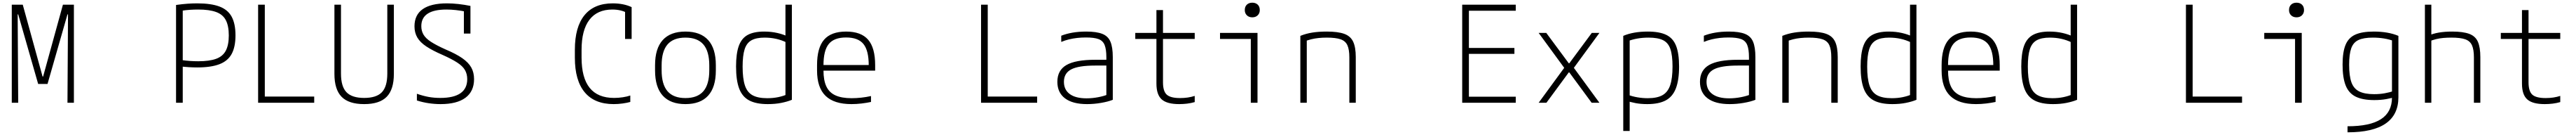

<svg xmlns="http://www.w3.org/2000/svg" viewBox="-20 -765 19240 1005"><path d="M68 0V-730H150L298 -195H302L450 -730H532V0H484L488 -658H484L335 -140H265L116 -658H112L116 0Z M1295 -728Q1345 -735 1382.5 -737.5Q1420 -740 1453 -740Q1556 -740 1619 -716.5Q1682 -693 1710.5 -640.5Q1739 -588 1739 -502Q1739 -416 1710.5 -363.5Q1682 -311 1619 -287Q1556 -263 1453 -263Q1423 -263 1390 -265Q1357 -267 1317 -272L1335 -318Q1372 -313 1401.5 -311Q1431 -309 1461 -309Q1545 -309 1595 -327.5Q1645 -346 1667 -388.5Q1689 -431 1689 -501Q1689 -572 1667 -614.5Q1645 -657 1594.5 -675.5Q1544 -694 1461 -694Q1430 -694 1398.5 -692Q1367 -690 1330 -684L1345 -708V0H1295Z M1908 0V-730H1958V-46H2327V0Z M2700 10Q2585 10 2531.5 -44.5Q2478 -99 2478 -215V-730H2527V-217Q2527 -121 2568 -78.5Q2609 -36 2700 -36Q2792 -36 2832.5 -78.5Q2873 -121 2873 -217V-730H2922V-215Q2922 -99 2868.5 -44.5Q2815 10 2700 10Z M3271 10Q3228 10 3183 3.5Q3138 -3 3094 -17V-67Q3140 -51 3181 -43.5Q3222 -36 3269 -36Q3369 -36 3419.5 -71Q3470 -106 3470 -176Q3470 -214 3453 -243.5Q3436 -273 3395 -299.5Q3354 -326 3284 -357Q3210 -389 3164 -419.5Q3118 -450 3097 -486Q3076 -522 3076 -569Q3076 -654 3137.5 -697Q3199 -740 3319 -740Q3359 -740 3404.5 -735Q3450 -730 3494 -721V-515H3445V-703L3463 -678Q3422 -686 3385.5 -690Q3349 -694 3315 -694Q3221 -694 3174 -663Q3127 -632 3127 -570Q3127 -535 3143.5 -507Q3160 -479 3199.5 -453.5Q3239 -428 3306 -398Q3387 -364 3433.5 -331.5Q3480 -299 3500.5 -262Q3521 -225 3521 -176Q3521 -85 3457 -37.5Q3393 10 3271 10Z M4564 10Q4421 10 4347.5 -78Q4274 -166 4274 -335V-395Q4274 -564 4346 -652Q4418 -740 4557 -740Q4597 -740 4632.5 -733Q4668 -726 4698 -712V-475H4649V-708L4669 -666Q4621 -694 4554 -694Q4441 -694 4382.5 -617.5Q4324 -541 4324 -393V-337Q4324 -186 4384.5 -111Q4445 -36 4567 -36Q4600 -36 4632.5 -41Q4665 -46 4688 -54V-6Q4663 1 4629.5 5.5Q4596 10 4564 10Z M5100 10Q4988 10 4930.5 -53Q4873 -116 4873 -240V-280Q4873 -404 4930.5 -467Q4988 -530 5100 -530Q5212 -530 5269.5 -467Q5327 -404 5327 -280V-240Q5327 -116 5269.5 -53Q5212 10 5100 10ZM5100 -35Q5190 -35 5234 -86Q5278 -137 5278 -242V-278Q5278 -383 5234 -434Q5190 -485 5100 -485Q5010 -485 4966 -434Q4922 -383 4922 -278V-242Q4922 -137 4966 -86Q5010 -35 5100 -35Z M5715 10Q5628 10 5576 -17.5Q5524 -45 5501 -106.5Q5478 -168 5478 -270Q5478 -366 5498.5 -423Q5519 -480 5565 -505Q5611 -530 5688 -530Q5740 -530 5786.5 -519.5Q5833 -509 5871 -490L5857 -448Q5818 -467 5777 -476Q5736 -485 5691 -485Q5629 -485 5593 -465Q5557 -445 5542 -398Q5527 -351 5527 -269Q5527 -181 5544 -129.5Q5561 -78 5601 -56Q5641 -34 5711 -34Q5755 -34 5793.5 -42Q5832 -50 5863 -64L5847 -34V-730H5895V-22Q5861 -8 5815.5 1Q5770 10 5715 10Z M6340 10Q6210 10 6146.5 -51.5Q6083 -113 6083 -240V-280Q6083 -409 6135.5 -469.5Q6188 -530 6300 -530Q6412 -530 6464.5 -469.5Q6517 -409 6517 -280V-239H6109V-281H6486L6469 -265V-279Q6469 -389 6429.5 -437.5Q6390 -486 6300 -486Q6210 -486 6170.5 -437.5Q6131 -389 6131 -279V-241Q6131 -167 6152.5 -121.5Q6174 -76 6220.5 -55Q6267 -34 6341 -34Q6376 -34 6413 -38Q6450 -42 6486 -50V-6Q6453 1 6415 5.5Q6377 10 6340 10Z M7308 0V-730H7358V-46H7727V0Z M8100 10Q7992 10 7935 -33Q7878 -76 7878 -156Q7878 -242 7946 -281Q8014 -320 8161 -320H8266V-277H8160Q8036 -277 7981.5 -248.5Q7927 -220 7927 -156Q7927 -97 7970.5 -65Q8014 -33 8096 -33Q8139 -33 8183.5 -41.5Q8228 -50 8258 -63L8244 -35V-339Q8244 -398 8231 -430Q8218 -462 8185.5 -474Q8153 -486 8092 -486Q8057 -486 8026 -482.5Q7995 -479 7965.5 -472Q7936 -465 7907 -453V-499Q7945 -514 7991.5 -522Q8038 -530 8094 -530Q8170 -530 8213.5 -513Q8257 -496 8274.5 -454.5Q8292 -413 8292 -340V-22Q8257 -8 8204 1Q8151 10 8100 10Z M8788 10Q8697 10 8657.5 -25Q8618 -60 8618 -143V-475H8460V-520H8618V-690H8667V-520H8904V-475H8667V-152Q8667 -86 8695 -60.5Q8723 -35 8795 -35Q8825 -35 8852 -39Q8879 -43 8904 -51V-5Q8876 3 8847 6.5Q8818 10 8788 10Z M9323 0V-475H9093V-520H9373V0ZM9334 -636Q9309 -636 9293.5 -651Q9278 -666 9278 -690Q9278 -716 9293.5 -730.5Q9309 -745 9334 -745Q9359 -745 9374.5 -730.5Q9390 -716 9390 -690Q9390 -666 9374.5 -651Q9359 -636 9334 -636Z M9693 -498Q9735 -515 9782.5 -522.5Q9830 -530 9890 -530Q9974 -530 10021 -513Q10068 -496 10087.5 -454.5Q10107 -413 10107 -340V0H10059V-338Q10059 -396 10044.5 -428Q10030 -460 9993.5 -472.5Q9957 -485 9891 -485Q9858 -485 9829 -482Q9800 -479 9773.5 -472.5Q9747 -466 9718 -454L9741 -486V0H9693Z M10902 0V-730H11302V-685H10952V-408H11292V-364H10952V-45H11302V0Z M11473 0 11664 -260 11473 -520H11530L11698 -294H11702L11870 -520H11927L11736 -260L11927 0H11869L11702 -226H11698L11531 0Z M12105 -498Q12180 -530 12288 -530Q12375 -530 12426 -505.5Q12477 -481 12499.5 -424Q12522 -367 12522 -270Q12522 -169 12498 -107Q12474 -45 12422 -17.5Q12370 10 12284 10Q12236 10 12196.5 2.5Q12157 -5 12126 -16L12138 -60Q12173 -47 12211 -40.5Q12249 -34 12288 -34Q12358 -34 12398 -56.5Q12438 -79 12455.5 -130.5Q12473 -182 12473 -270Q12473 -353 12457 -400Q12441 -447 12402 -466Q12363 -485 12294 -485Q12250 -485 12210.5 -478Q12171 -471 12137 -458L12153 -489V210H12105Z M12900 10Q12792 10 12735 -33Q12678 -76 12678 -156Q12678 -242 12746 -281Q12814 -320 12961 -320H13066V-277H12960Q12836 -277 12781.5 -248.5Q12727 -220 12727 -156Q12727 -97 12770.5 -65Q12814 -33 12896 -33Q12939 -33 12983.5 -41.5Q13028 -50 13058 -63L13044 -35V-339Q13044 -398 13031 -430Q13018 -462 12985.5 -474Q12953 -486 12892 -486Q12857 -486 12826 -482.5Q12795 -479 12765.5 -472Q12736 -465 12707 -453V-499Q12745 -514 12791.5 -522Q12838 -530 12894 -530Q12970 -530 13013.5 -513Q13057 -496 13074.5 -454.5Q13092 -413 13092 -340V-22Q13057 -8 13004 1Q12951 10 12900 10Z M13293 -498Q13335 -515 13382.5 -522.5Q13430 -530 13490 -530Q13574 -530 13621 -513Q13668 -496 13687.5 -454.5Q13707 -413 13707 -340V0H13659V-338Q13659 -396 13644.5 -428Q13630 -460 13593.5 -472.5Q13557 -485 13491 -485Q13458 -485 13429 -482Q13400 -479 13373.5 -472.5Q13347 -466 13318 -454L13341 -486V0H13293Z M14115 10Q14028 10 13976 -17.5Q13924 -45 13901 -106.5Q13878 -168 13878 -270Q13878 -366 13898.5 -423Q13919 -480 13965 -505Q14011 -530 14088 -530Q14140 -530 14186.5 -519.5Q14233 -509 14271 -490L14257 -448Q14218 -467 14177 -476Q14136 -485 14091 -485Q14029 -485 13993 -465Q13957 -445 13942 -398Q13927 -351 13927 -269Q13927 -181 13944 -129.5Q13961 -78 14001 -56Q14041 -34 14111 -34Q14155 -34 14193.5 -42Q14232 -50 14263 -64L14247 -34V-730H14295V-22Q14261 -8 14215.5 1Q14170 10 14115 10Z M14740 10Q14610 10 14546.5 -51.5Q14483 -113 14483 -240V-280Q14483 -409 14535.5 -469.5Q14588 -530 14700 -530Q14812 -530 14864.5 -469.5Q14917 -409 14917 -280V-239H14509V-281H14886L14869 -265V-279Q14869 -389 14829.5 -437.5Q14790 -486 14700 -486Q14610 -486 14570.5 -437.5Q14531 -389 14531 -279V-241Q14531 -167 14552.5 -121.5Q14574 -76 14620.5 -55Q14667 -34 14741 -34Q14776 -34 14813 -38Q14850 -42 14886 -50V-6Q14853 1 14815 5.5Q14777 10 14740 10Z M15315 10Q15228 10 15176 -17.5Q15124 -45 15101 -106.5Q15078 -168 15078 -270Q15078 -366 15098.5 -423Q15119 -480 15165 -505Q15211 -530 15288 -530Q15340 -530 15386.5 -519.5Q15433 -509 15471 -490L15457 -448Q15418 -467 15377 -476Q15336 -485 15291 -485Q15229 -485 15193 -465Q15157 -445 15142 -398Q15127 -351 15127 -269Q15127 -181 15144 -129.5Q15161 -78 15201 -56Q15241 -34 15311 -34Q15355 -34 15393.5 -42Q15432 -50 15463 -64L15447 -34V-730H15495V-22Q15461 -8 15415.5 1Q15370 10 15315 10Z M16308 0V-730H16358V-46H16727V0Z M17123 0V-475H16893V-520H17173V0ZM17134 -636Q17109 -636 17093.5 -651Q17078 -666 17078 -690Q17078 -716 17093.5 -730.5Q17109 -745 17134 -745Q17159 -745 17174.5 -730.5Q17190 -716 17190 -690Q17190 -666 17174.5 -651Q17159 -636 17134 -636Z M17515 175Q17683 175 17765 122Q17847 69 17847 -39V-489L17865 -458Q17828 -472 17788 -478.5Q17748 -485 17704 -485Q17635 -485 17596.5 -467Q17558 -449 17542.5 -405Q17527 -361 17527 -283Q17527 -200 17544 -152.5Q17561 -105 17602 -84.5Q17643 -64 17714 -64Q17755 -64 17792 -70.5Q17829 -77 17865 -89L17874 -44Q17843 -34 17803 -27Q17763 -20 17715 -20Q17628 -20 17576 -45.5Q17524 -71 17501 -129Q17478 -187 17478 -284Q17478 -377 17500 -430.5Q17522 -484 17572.5 -507Q17623 -530 17711 -530Q17819 -530 17895 -498V-41Q17895 89 17800 154.5Q17705 220 17515 220Z M18459 -338Q18459 -396 18444.5 -428Q18430 -460 18394 -472.5Q18358 -485 18291 -485Q18259 -485 18230.5 -482.5Q18202 -480 18175.5 -473.5Q18149 -467 18121 -455L18114 -498Q18153 -515 18197 -522.5Q18241 -530 18297 -530Q18378 -530 18424 -513Q18470 -496 18488.5 -454.5Q18507 -413 18507 -340V0H18459ZM18093 0V-730H18141V0Z M18988 10Q18897 10 18857.5 -25Q18818 -60 18818 -143V-475H18660V-520H18818V-690H18867V-520H19104V-475H18867V-152Q18867 -86 18895 -60.5Q18923 -35 18995 -35Q19025 -35 19052 -39Q19079 -43 19104 -51V-5Q19076 3 19047 6.5Q19018 10 18988 10Z"/></svg>

Font: M PLUS Code Latin Expanded Light
Style: Regular
Weight: 300
Width: 7
Designer: Coji Morishita
Foundry: UNDERFOREST DESIGN
Version: Version 1.002; ttfautohint (v1.8.3)